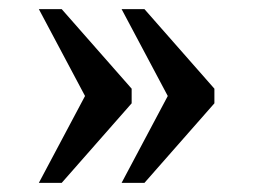

<svg xmlns="http://www.w3.org/2000/svg" viewBox="-20 -480 554 420"><path d="M246 -80 347 -270 246 -460H296L449 -286V-254L296 -80ZM65 -80 166 -270 65 -460H115L268 -286V-254L115 -80Z"/></svg>

Font: Noto Serif Malayalam
Style: Regular
Weight: 400
Designer: Indian type Foundry, Jelle Bosma, Monotype Design Team
Foundry: Monotype Imaging Inc.
Version: Version 2.103